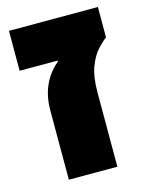

<svg xmlns="http://www.w3.org/2000/svg" viewBox="-97 -671 566 734"><g transform="rotate(-15 186.0 -304.5)"><path d="M84 0V-274Q84 -311 92.5 -342Q101 -373 118 -399.5Q135 -426 160 -447V-451H10V-609H362V-489Q347 -478 326.5 -456Q306 -434 291 -395Q276 -356 276 -293V0Z"/></g></svg>

Font: Noto Sans Hebrew Black
Style: Regular
Weight: 900
Designer: Monotype Design Team
Foundry: Monotype Imaging Inc.
Version: Version 2.003